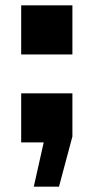

<svg xmlns="http://www.w3.org/2000/svg" viewBox="-20 -531 348 716"><path d="M250 -511H59V-328H250ZM250 -183H59V0H143L106 165H200L250 -22Z"/></svg>

Font: Chivo Light
Style: Bold
Weight: 900
Designer: Hector Gatti
Foundry: Omnibus-Type
Version: Version 1.003;PS 001.003;hotconv 1.0.70;makeotf.lib2.5.58329